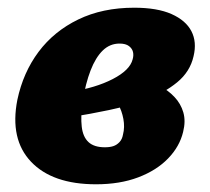

<svg xmlns="http://www.w3.org/2000/svg" viewBox="-20 -463 545 498"><path d="M229 15Q116 15 60.5 -43.5Q5 -102 25 -204Q40 -275 80 -328.5Q120 -382 183 -412.5Q246 -443 328 -443Q388 -443 425 -426.5Q462 -410 476.5 -382Q491 -354 482 -317Q473 -277 439.5 -249.5Q406 -222 359.5 -205Q313 -188 262.5 -177.5Q212 -167 168 -160L163 -225Q228 -235 272.5 -258Q317 -281 324 -309Q327 -319 325 -328Q323 -337 314.5 -343.5Q306 -350 290 -350Q265 -350 246.5 -332Q228 -314 215 -280.5Q202 -247 194 -199Q189 -161 192 -134.5Q195 -108 209.5 -94.5Q224 -81 252 -81Q265 -81 274 -84Q283 -87 290 -94.5Q297 -102 299 -114Q304 -133 300 -154.5Q296 -176 286.5 -192.5Q277 -209 267 -212L343 -259Q370 -253 393 -241Q416 -229 432.5 -211.5Q449 -194 455.5 -171.5Q462 -149 455 -121Q446 -83 416 -52Q386 -21 338.5 -3Q291 15 229 15Z"/></svg>

Font: Ysabeau Black
Style: Italic
Weight: 900
Italic angle: -12°
Version: Version 2.000;gftools[0.9.27.dev2+g8671c4b]